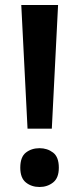

<svg xmlns="http://www.w3.org/2000/svg" viewBox="-20 -734 317 767"><path d="M187 -220H90L65 -714H212ZM61 -64Q61 -107 83.5 -124.5Q106 -142 138 -142Q169 -142 192 -124.5Q215 -107 215 -64Q215 -23 192 -5Q169 13 138 13Q106 13 83.5 -5Q61 -23 61 -64Z"/></svg>

Font: Noto Sans Lao Looped UI SemiBold
Style: Regular
Weight: 600
Designer: Mark Frömberg, Ben Mitchell
Foundry: The Fontpad Ltd
Version: Version 1.001